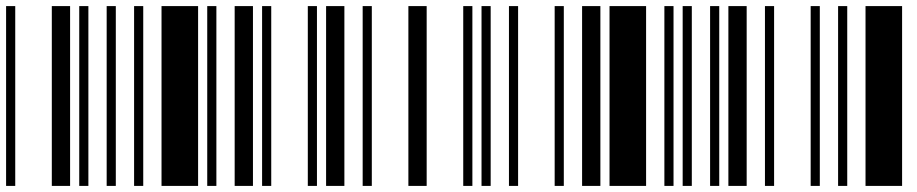

<svg xmlns="http://www.w3.org/2000/svg" viewBox="-20 -610 3010 630"><path d="M0 0V-590H30V0ZM150 0V-590H210V0ZM240 0V-590H270V0Z M330 0V-590H360V0ZM420 0V-590H450V0ZM510 0V-590H630V0Z M660 0V-590H690V0ZM750 0V-590H810V0ZM840 0V-590H870V0Z M990 0V-590H1020V0ZM1050 0V-590H1110V0ZM1170 0V-590H1200V0Z M1320 0V-590H1380V0ZM1500 0V-590H1530V0ZM1560 0V-590H1590V0Z M1650 0V-590H1680V0ZM1800 0V-590H1830V0ZM1890 0V-590H1950V0Z M1980 0V-590H2100V0ZM2160 0V-590H2190V0ZM2220 0V-590H2250V0Z M2310 0V-590H2340V0ZM2370 0V-590H2430V0ZM2490 0V-590H2520V0Z M2640 0V-590H2670V0ZM2730 0V-590H2760V0ZM2820 0V-590H2940V0Z"/></svg>

Font: Libre Barcode 128
Style: Regular
Weight: 400
Version: Version 1.005; ttfautohint (v1.8.3)